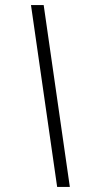

<svg xmlns="http://www.w3.org/2000/svg" viewBox="-20 -735 370 756"><path d="M205 1H255L152 -715H102Z"/></svg>

Font: Noto Sans Condensed Light
Style: Italic
Weight: 300
Width: 3
Italic angle: -12°
Designer: Monotype Design Team
Foundry: Monotype Imaging Inc.
Version: Version 2.013